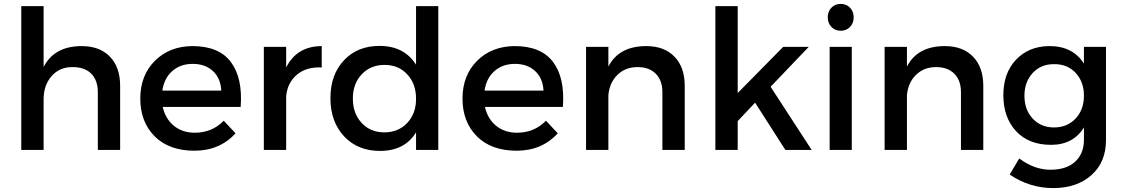

<svg xmlns="http://www.w3.org/2000/svg" viewBox="-20 -774 5803 991"><path d="M89.8 0V-742.2H205.1V-428.2Q260.3 -536.1 401.9 -536.1Q494.6 -536.1 547.4 -481.4Q600.1 -426.8 600.1 -331.1V0H484.9V-298.8Q484.9 -358.9 451.2 -393.6Q417 -428.2 352.1 -427.7Q287.1 -427.7 246.1 -380.9Q205.1 -334 205.1 -262.2V0Z M817.9 -306.2H1122.1Q1119.1 -370.1 1079.1 -407.2Q1039.1 -444.3 975.1 -444.3Q911.1 -444.3 869.1 -407.2Q827.1 -370.1 817.9 -306.2ZM704.1 -265.1Q704.1 -384.8 779.3 -460Q854.5 -535.2 973.1 -536.1Q1110.4 -536.1 1171.9 -453.6Q1233.4 -371.1 1222.2 -222.2H819.8Q834 -160.2 877.9 -124.5Q921.9 -88.9 984.9 -88.9Q1074.7 -88.9 1134.8 -150.9L1195.8 -85.9Q1113.8 3.9 983.4 3.9Q853 3.9 778.3 -70.3Q704.1 -145 704.1 -265.1Z M1341.8 0V-532.2H1457V-425.8Q1512.2 -535.6 1640.6 -536.1V-425.8Q1561.5 -429.7 1512.7 -388.7Q1463.9 -347.7 1457 -277.8V0Z M2127.4 -264.6Q2127.4 -341.3 2082 -390.1Q2037.1 -439 1964.8 -439Q1892.6 -439 1846.7 -390.1Q1800.8 -341.3 1801.3 -264.6Q1801.3 -188 1846.7 -139.6Q1891.6 -90.8 1963.9 -90.8Q2036.1 -90.8 2082 -139.6Q2127.9 -188.5 2127.4 -264.6ZM1685.5 -267.1Q1685.5 -388.7 1755.4 -462.9Q1825.2 -537.1 1938.5 -537.1Q2066.4 -537.1 2127.4 -439.9V-742.2H2242.2V0H2127.4V-90.8Q2068.4 5.4 1940.4 4.9Q1826.7 4.9 1755.9 -70.3Q1685.5 -146 1685.5 -267.1Z M2481 -306.2H2785.2Q2782.2 -370.1 2742.2 -407.2Q2702.1 -444.3 2638.2 -444.3Q2574.2 -444.3 2532.2 -407.2Q2490.2 -370.1 2481 -306.2ZM2367.2 -265.1Q2367.2 -384.8 2442.4 -460Q2517.6 -535.2 2636.2 -536.1Q2773.4 -536.1 2835 -453.6Q2896.5 -371.1 2885.3 -222.2H2482.9Q2497.1 -160.2 2541 -124.5Q2585 -88.9 2647.9 -88.9Q2737.8 -88.9 2797.9 -150.9L2858.9 -85.9Q2776.9 3.9 2646.5 3.9Q2516.1 3.9 2441.4 -70.3Q2367.2 -145 2367.2 -265.1Z M3004.9 0V-532.2H3120.1V-430.2Q3174.3 -536.1 3315.9 -536.1Q3408.7 -536.1 3461.4 -481.4Q3514.2 -426.8 3514.2 -331.1V0H3398.9V-298.8Q3398.9 -358.9 3364.7 -393.6Q3330.1 -428.2 3268.6 -427.7Q3207 -427.2 3166.5 -387.2Q3126 -347.2 3120.1 -283.2V0Z M3672.4 0V-742.2H3787.6V-293.9L4022.5 -532.2H4154.3L3957.5 -326.2L4169.4 0H4033.7L3877.4 -244.1L3787.6 -148.9V0Z M4262.2 0V-532.2H4376.5V0ZM4367.2 -734.4Q4386.2 -714.8 4386.2 -684.6Q4386.2 -654.3 4367.2 -634.8Q4348.1 -615.2 4319.3 -615.2Q4290.5 -615.2 4271.5 -634.8Q4252.4 -654.3 4252.4 -684.6Q4252.4 -714.8 4271.5 -734.4Q4290.5 -753.9 4319.3 -753.9Q4348.1 -753.9 4367.2 -734.4Z M4545.9 0V-532.2H4661.1V-430.2Q4715.3 -536.1 4856.9 -536.1Q4949.7 -536.1 5002.4 -481.4Q5055.2 -426.8 5055.2 -331.1V0H4939.9V-298.8Q4939.9 -358.9 4905.8 -393.6Q4871.1 -428.2 4809.6 -427.7Q4748 -427.2 4707.5 -387.2Q4667 -347.2 4661.1 -283.2V0Z M5531.7 -162.1Q5574.7 -208 5574.7 -279.8Q5574.7 -351.6 5532.2 -397.5Q5489.7 -443.4 5421.4 -442.9Q5353 -443.4 5310.5 -397.5Q5267.6 -351.6 5267.6 -279.8Q5267.6 -208 5310.1 -162.1Q5352.5 -116.2 5420.4 -116.2Q5488.3 -116.2 5531.7 -162.1ZM5223.6 -465.3Q5288.6 -534.7 5394.5 -536.1Q5516.6 -537.1 5574.7 -445.8V-532.2H5688.5V-51.8Q5689 62 5613.8 129.4Q5538.6 196.8 5416.5 196.8Q5294.4 196.8 5191.4 127L5240.7 43.9Q5318.8 102.1 5401.4 102.1Q5483.9 102.1 5528.8 61Q5573.7 20 5574.7 -48.8V-116.2Q5519 -26.4 5404.8 -26.4Q5290.5 -26.4 5224.6 -96.7Q5158.7 -168 5158.7 -282.2Q5158.7 -396.5 5223.6 -465.3Z"/></svg>

Font: TruenoRg
Style: Book
Weight: 400
Designer: Julieta Ulanovsky
Foundry: Julieta Ulanovsky
Version: Version 3.001b